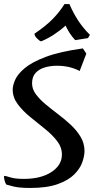

<svg xmlns="http://www.w3.org/2000/svg" viewBox="-20 -904 478 952"><path d="M129 28Q101 28 75.5 25.5Q50 23 11 11Q6 3 3 -8.5Q0 -20 0 -25Q0 -32 1 -32Q8 -32 31.5 -24.5Q55 -17 98 -17Q183 -17 235 -51Q287 -85 287 -138Q287 -174 262.5 -205.5Q238 -237 201.5 -266Q165 -295 128.5 -325Q92 -355 67.5 -388Q43 -421 43 -460Q43 -480 55 -508Q67 -536 102.5 -566Q138 -596 207 -622Q276 -648 391 -664L408 -638L375 -552Q326 -578 262 -578Q231 -578 203 -570Q175 -562 157 -543Q139 -524 139 -491Q139 -462 158 -436.5Q177 -411 206.5 -386.5Q236 -362 269 -337Q302 -312 331.5 -284.5Q361 -257 380 -225Q399 -193 399 -155Q399 -131 388 -99.5Q377 -68 348 -39Q319 -10 266 9Q213 28 129 28ZM184 -699Q177 -700 164 -713Q151 -726 151 -737Q206 -774 240.5 -809Q275 -844 300 -884H324Q344 -838 368 -801.5Q392 -765 426 -731L416 -715L353 -705Q337 -722 325.5 -740Q314 -758 305 -777Q280 -754 248 -733Q216 -712 184 -699Z"/></svg>

Font: Julee
Style: Regular
Weight: 400
Designer: Julian Tunni
Foundry: Julian Tunni
Version: Version 1.002; ttfautohint (v1.8.4.7-5d5b);gftools[0.9.23]